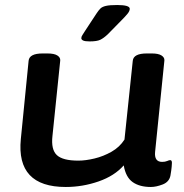

<svg xmlns="http://www.w3.org/2000/svg" viewBox="-20 -738 733 765"><path d="M242 7Q44 7 63 -184L94 -496Q97 -525 150 -525H169Q196 -525 208.5 -517Q221 -509 220 -497L189 -196Q183 -142 206.5 -120Q230 -98 292 -98Q321 -98 356.5 -106.5Q392 -115 424.5 -133.5Q457 -152 476 -182L509 -496Q512 -525 565 -525H585Q611 -525 623.5 -517Q636 -509 635 -497L598 -133Q594 -93 626 -93Q638 -93 646 -96.5Q654 -100 658 -100Q665 -100 665 -89Q665 -86 664 -73.5Q663 -61 659 -38Q654 -13 628 -3Q602 7 581 7Q536 7 508.5 -12.5Q481 -32 473 -79Q436 -37 372.5 -15Q309 7 242 7ZM337 -573Q319 -573 311.5 -576.5Q304 -580 304 -586Q304 -592 308.5 -598.5Q313 -605 319 -615L365 -685Q373 -697 380 -704Q387 -711 402 -714.5Q417 -718 447 -718Q497 -718 497 -703Q497 -694 488 -683Q479 -672 464 -657L409 -601Q393 -586 379.5 -579.5Q366 -573 337 -573Z"/></svg>

Font: Asap Expanded Expanded SemiBold
Style: Italic
Weight: 600
Width: 7
Italic angle: -6°
Designer: Pablo Cosgaya
Foundry: Omnibus-Type
Version: Version 3.001; ttfautohint (v1.8.4.7-5d5b)